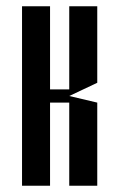

<svg xmlns="http://www.w3.org/2000/svg" viewBox="-20 -548 378 610"><path d="M50 -528H139V-264H200V-528H289V-285L200 -243L289 -222V42H200V-222H139V42H50Z"/></svg>

Font: Frankia
Style: Regular
Weight: 400
Version: Version 001.000